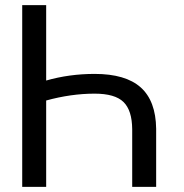

<svg xmlns="http://www.w3.org/2000/svg" viewBox="-20 -731 719 751"><path d="M66.9 0V-710.9H160.6V-416Q251 -441.9 350.1 -441.9Q471.2 -441.9 530.3 -389.2Q589.4 -336.4 590.8 -227.5V0H497.1V-225.1Q496.6 -299.3 463.1 -332Q429.7 -364.7 350.1 -364.7Q258.3 -364.7 160.6 -337.9V0Z"/></svg>

Font: APIMedia Roboto
Style: Regular
Weight: 400
Designer: Google
Version: Version 2.137; 2017